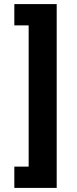

<svg xmlns="http://www.w3.org/2000/svg" viewBox="-20 -780 374 938"><path d="M257 -760H50V-656H120V34H50V138H257Z"/></svg>

Font: Braiins Sans
Style: Bold
Weight: 700
Designer: Mike Abbink, Paul van der Laan, Pieter van Rosmalen, Jiri Chlebus, Lubos Buracinsky
Foundry: Bold Monday, Sudetype
Version: Version 1.000;hotconv 1.0.109;makeotfexe 2.5.65596